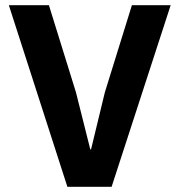

<svg xmlns="http://www.w3.org/2000/svg" viewBox="-20 -718 690 738"><path d="M239 0 14 -698H168L272 -363L327 -144H330L383 -363L487 -698H636L409 0Z"/></svg>

Font: IBM Plex Sans Arabic
Style: Bold
Weight: 700
Designer: Mike Abbink, Paul van der Laan, Pieter van Rosmalen, Wael Morcos, Khajak Apelian
Foundry: Bold Monday
Version: Version 1.2